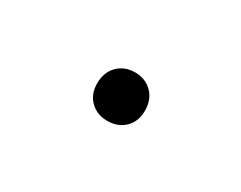

<svg xmlns="http://www.w3.org/2000/svg" viewBox="-29 -135 271 216"><g transform="rotate(30 107.0 -26.5)"><path d="M107.5 5Q94 5 85.2 -3.5Q76.5 -12 76.5 -26Q76.5 -40.5 85.2 -49.2Q94 -58 107.5 -58Q121 -58 129.8 -49.2Q138.5 -40.5 138.5 -26Q138.5 -12 129.8 -3.5Q121 5 107.5 5Z"/></g></svg>

Font: Encode Sans SmExp Th
Style: Regular
Weight: 100
Width: 6
Designer: Multiple Designers
Foundry: Impallari Type
Version: Version 3.002; ttfautohint (v1.8.3) -l 8 -r 50 -G 200 -x 14 